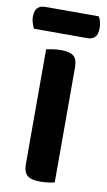

<svg xmlns="http://www.w3.org/2000/svg" viewBox="-106 -847 499 898"><g transform="rotate(10 143.5 -397.5)"><path d="M72.2 -419.1H220V-1.3Q210.7 1.4 191.5 4.3Q172.3 7.1 151.8 7.1Q108.4 7.1 90.3 -8.6Q72.2 -24.4 72.2 -62.5ZM220 -235.6H72.2V-607.4Q82.2 -609.4 101.9 -612.6Q121.7 -615.8 140.8 -615.8Q182.7 -615.8 201.3 -601.3Q220 -586.8 220 -546.2ZM253.9 -692.1H-0.8Q-4.8 -701.7 -10.1 -715.7Q-15.4 -729.8 -15.4 -745.4Q-15.4 -776.6 -2.1 -789.2Q11.1 -801.9 32.9 -801.9H287.2Q294.1 -793 297.8 -778.5Q301.5 -764 301.5 -748.6Q301.5 -717.4 288.7 -704.7Q276 -692.1 253.9 -692.1Z"/></g></svg>

Font: Baloo Bhaina 2
Style: Regular
Weight: 400
Designer: Yesha Goshar, Manish Minz, Shuchita Grover and Ek Type
Foundry: Ek Type
Version: Version 1.700